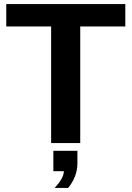

<svg xmlns="http://www.w3.org/2000/svg" viewBox="-20 -708 651 950"><path d="M600 -577H377V0H233V-577H11V-688H600ZM363 38V100Q363 166 317 222H250Q296 173 296 139H244V38Z"/></svg>

Font: Libra Sans
Style: Bold
Weight: 700
Foundry: Context Ltd
Version: Version 1.000